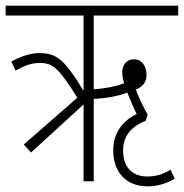

<svg xmlns="http://www.w3.org/2000/svg" viewBox="-20 -642 651 680"><path d="M90 -102 276 -272V0H312V-292C350 -293 397 -301 431 -314C439 -294 452 -262 464 -238C416 -215 381 -173 381 -110C381 -29 430 18 502 18C536 18 568 9 599 -9L584 -41C554 -23 531 -17 501 -17C458 -17 416 -40 416 -110C416 -166 453 -198 496 -214L503 -236C488 -263 473 -292 461 -325C484 -334 499 -349 499 -377C499 -407 483 -432 454 -432C429 -432 413 -413 413 -387C413 -373 415 -360 420 -347C390 -336 351 -328 312 -326V-587H611V-622H0V-587H276V-320C209 -431 180 -454 120 -454C89 -454 58 -444 20 -424L35 -392C67 -410 92 -419 120 -419C168 -419 187 -402 254 -296L64 -130Z"/></svg>

Font: Noto Sans ExtraCondensed ExtraLight
Style: Italic
Weight: 200
Width: 2
Italic angle: -12°
Designer: Monotype Design Team
Foundry: Monotype Imaging Inc.
Version: Version 2.013